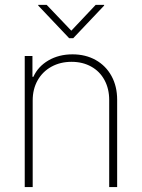

<svg xmlns="http://www.w3.org/2000/svg" viewBox="-20 -757 574 777"><path d="M112.3 0H80.1V-530.3H111.3V-446.3H115.2Q133.8 -487.8 176 -512.5Q218.3 -537.1 273.4 -537.1Q326.2 -537.1 367.2 -514.2Q408.2 -491.2 431.2 -449.5Q454.1 -407.7 454.1 -353.5V0H421.9V-352.5Q421.9 -397.9 402.8 -433.1Q383.8 -468.3 349.1 -487.5Q314.5 -506.8 269.5 -506.8Q224.1 -506.8 188.2 -487.1Q152.3 -467.3 132.3 -431.9Q112.3 -396.5 112.3 -350.6ZM268.6 -632.8 367.2 -737.3H401.4V-734.4L276.4 -602.5H259.8L134.8 -734.4V-737.3H168.9Z"/></svg>

Font: Pretendard JP Thin
Style: Regular
Weight: 100
Designer: Base glyphs from Inter by Rasmus Andersson; Hangeul glyphs from Noto Sans CJK(Source Han Sans) by Jang Soo-young and Kan
Foundry: Kil Hyung-jin
Version: Version 1.309